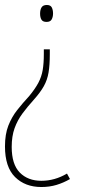

<svg xmlns="http://www.w3.org/2000/svg" viewBox="-21 -553 354 771"><path d="M192 -499Q192 -485 186.5 -475Q181 -465 166 -465Q151 -465 145.5 -474Q140 -483 140 -498Q140 -514 146 -523.5Q152 -533 167 -533Q182 -533 187 -523Q192 -513 192 -499ZM179 -335Q179 -292 174 -262Q169 -232 155 -207Q141 -182 116 -154Q89 -124 69 -97Q49 -70 37.5 -38Q26 -6 26 37Q26 107 58.5 140Q91 173 145 173Q199 173 248 144L260 166Q234 181 206 189.5Q178 198 145 198Q80 198 39.5 158Q-1 118 -1 35Q-1 -14 12.5 -48.5Q26 -83 48 -111Q70 -139 96 -167Q120 -196 133 -220.5Q146 -245 150.5 -272Q155 -299 155 -336V-355H179Z"/></svg>

Font: Noto Sans Bengali Condensed Thin
Style: Regular
Weight: 100
Width: 3
Designer: Joana Ranito - Universal Thirst; Jelle Bosma - Monotype Design Team
Foundry: Universal Thirst ehf.
Version: Version 3.000; ttfautohint (v1.8.4.7-5d5b)